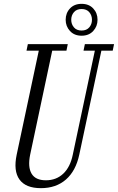

<svg xmlns="http://www.w3.org/2000/svg" viewBox="-20 -970 614 1000"><path d="M193 10Q114 10 81.5 -35Q49 -80 67 -165L182 -706H118L125 -740H333L326 -706H252L137 -164Q124 -100 144.5 -65.5Q165 -31 219 -31Q273 -31 309.5 -65.5Q346 -100 359 -164L474 -706H415L422 -740H574L567 -706H508L393 -165Q375 -80 323.5 -35Q272 10 193 10ZM405 -784Q367 -784 344.5 -808.5Q322 -833 322 -867Q322 -902 344.5 -926Q367 -950 405 -950Q443 -950 465.5 -926Q488 -902 488 -867Q488 -833 465.5 -808.5Q443 -784 405 -784ZM405 -811Q431 -811 445 -827.5Q459 -844 459 -867Q459 -890 445 -906.5Q431 -923 405 -923Q379 -923 365 -906.5Q351 -890 351 -867Q351 -844 365 -827.5Q379 -811 405 -811Z"/></svg>

Font: Xanh Mono
Style: Italic
Weight: 400
Italic angle: -12°
Monospace: yes
Designer: Lam Bao, Duy Dao
Foundry: Yellow Type Foundry
Version: Version 3.101; ttfautohint (v1.8.3)